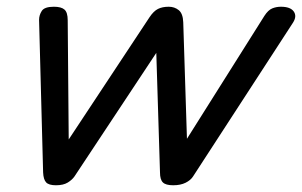

<svg xmlns="http://www.w3.org/2000/svg" viewBox="-20 -535 897 570"><path d="M146 15Q125 15 117 6.5Q109 -2 108 -23L96 -476Q96 -490 104 -502.5Q112 -515 140 -515Q162 -515 171.5 -506.5Q181 -498 181 -475L184 -121L424 -484Q436 -502 449 -508.5Q462 -515 481 -515Q498 -515 510.5 -505Q523 -495 524 -469L535 -123L765 -488Q776 -505 788 -510Q800 -515 814 -515Q842 -515 852 -501Q862 -487 850 -468L553 -11Q546 0 531 7.5Q516 15 494 15Q472 15 463.5 6.5Q455 -2 455 -23L444 -378L201 -11Q194 -1 181 7Q168 15 146 15Z"/></svg>

Font: Playwrite CO
Style: Regular
Weight: 400
Designer: Veronika Burian, José Scaglione
Foundry: TypeTogether
Version: Version 1.000